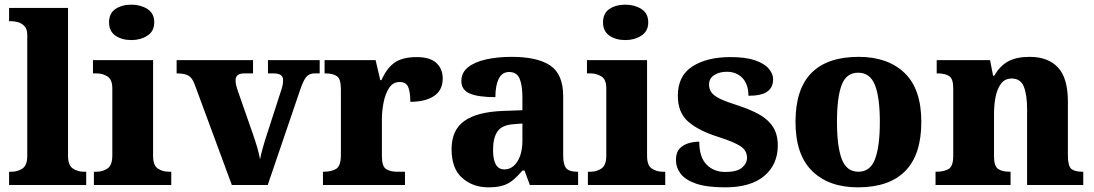

<svg xmlns="http://www.w3.org/2000/svg" viewBox="-20 -794 4694 824"><path d="M19 0V-57H30Q55 -57 76 -70.5Q97 -84 97 -125V-644Q97 -670 84.5 -682.5Q72 -695 56.5 -699Q41 -703 30 -703H19V-760H272V-125Q272 -84 293 -70.5Q314 -57 339 -57H350V0Z M544 -622Q503 -622 475.5 -641Q448 -660 448 -698Q448 -737 475.5 -755.5Q503 -774 544 -774Q583 -774 612.5 -755.5Q642 -737 642 -698Q642 -660 612.5 -641Q583 -622 544 -622ZM383 0V-57H395Q421 -57 441.5 -71Q462 -85 462 -127V-415Q462 -453 441 -466Q420 -479 395 -479H379V-536H637V-125Q637 -84 657.5 -70.5Q678 -57 704 -57H715V0Z M815 -433Q805 -460 788.5 -469.5Q772 -479 738 -479V-536H1066V-479H1028Q991 -479 991 -449Q991 -437 994 -426Q997 -415 1000 -406L1066 -217Q1076 -188 1084 -161Q1092 -134 1096 -110Q1100 -131 1106.5 -154.5Q1113 -178 1118 -194L1184 -398Q1189 -412 1192 -424.5Q1195 -437 1195 -451Q1195 -479 1154 -479H1130V-536H1352V-479H1329Q1309 -479 1296 -465.5Q1283 -452 1268 -408L1129 0H975Z M1366 0V-57H1370Q1403 -57 1423 -69.5Q1443 -82 1443 -129V-411Q1443 -455 1426 -467Q1409 -479 1376 -479H1373V-536H1592L1612 -450H1617Q1640 -502 1674 -525.5Q1708 -549 1768 -549Q1826 -549 1853 -523.5Q1880 -498 1880 -458Q1880 -406 1842 -381.5Q1804 -357 1741 -357Q1741 -398 1732 -420Q1723 -442 1695 -442Q1666 -442 1649.5 -416Q1633 -390 1626 -353Q1619 -316 1619 -285V-124Q1619 -80 1637 -68.5Q1655 -57 1684 -57H1718V0Z M2075 10Q2010 10 1964 -30Q1918 -70 1918 -154Q1918 -236 1973 -275Q2028 -314 2140 -318L2222 -321V-375Q2222 -428 2210 -456.5Q2198 -485 2165 -485Q2135 -485 2120.5 -456Q2106 -427 2106 -377Q2033 -377 1996.5 -392.5Q1960 -408 1960 -446Q1960 -483 1989.5 -506Q2019 -529 2068 -539.5Q2117 -550 2176 -550Q2287 -550 2342 -512.5Q2397 -475 2397 -381V-128Q2397 -87 2410 -72Q2423 -57 2457 -57H2461V0H2254L2231 -62H2222Q2199 -35 2179.5 -19.5Q2160 -4 2136 3Q2112 10 2075 10ZM2144 -67Q2179 -67 2200.5 -101Q2222 -135 2222 -191V-264L2185 -261Q2135 -258 2115.5 -230.5Q2096 -203 2096 -151Q2096 -67 2144 -67Z M2664 -622Q2623 -622 2595.5 -641Q2568 -660 2568 -698Q2568 -737 2595.5 -755.5Q2623 -774 2664 -774Q2703 -774 2732.5 -755.5Q2762 -737 2762 -698Q2762 -660 2732.5 -641Q2703 -622 2664 -622ZM2503 0V-57H2515Q2541 -57 2561.5 -71Q2582 -85 2582 -127V-415Q2582 -453 2561 -466Q2540 -479 2515 -479H2499V-536H2757V-125Q2757 -84 2777.5 -70.5Q2798 -57 2824 -57H2835V0Z M3092 10Q3013 10 2967 -6Q2921 -22 2901 -48.5Q2881 -75 2881 -108Q2881 -139 2896 -155.5Q2911 -172 2934 -179Q2957 -186 2981 -186Q2981 -120 3012 -88Q3043 -56 3093 -56Q3143 -56 3164.5 -74.5Q3186 -93 3186 -117Q3186 -148 3158 -166.5Q3130 -185 3064 -206Q2978 -233 2933.5 -272Q2889 -311 2889 -383Q2889 -468 2951 -508.5Q3013 -549 3115 -549Q3181 -549 3221 -535Q3261 -521 3279.5 -499Q3298 -477 3298 -454Q3298 -419 3273 -401Q3248 -383 3192 -383Q3192 -432 3166.5 -459Q3141 -486 3099 -486Q3068 -486 3045.5 -472Q3023 -458 3023 -431Q3023 -411 3034 -396.5Q3045 -382 3072.5 -369Q3100 -356 3151 -340Q3200 -324 3238 -303Q3276 -282 3297 -250Q3318 -218 3318 -170Q3318 -88 3260 -39Q3202 10 3092 10Z M3662 10Q3537 10 3465.5 -60Q3394 -130 3394 -271Q3394 -412 3462.5 -481Q3531 -550 3665 -550Q3790 -550 3862 -481Q3934 -412 3934 -271Q3934 -130 3865 -60Q3796 10 3662 10ZM3664 -57Q3715 -57 3735.5 -111.5Q3756 -166 3756 -271Q3756 -376 3735 -429Q3714 -482 3663 -482Q3612 -482 3592 -429Q3572 -376 3572 -271Q3572 -166 3592.5 -111.5Q3613 -57 3664 -57Z M3995 0V-57H3998Q4032 -57 4051.5 -69Q4071 -81 4071 -125V-415Q4071 -456 4053.5 -467.5Q4036 -479 4003 -479H4000V-536H4229L4242 -469H4247Q4271 -511 4306.5 -530.5Q4342 -550 4399 -550Q4478 -550 4520.5 -504.5Q4563 -459 4563 -358V-128Q4563 -82 4577.5 -69.5Q4592 -57 4625 -57H4629V0H4388V-322Q4388 -387 4374 -422Q4360 -457 4322 -457Q4293 -457 4276.5 -435.5Q4260 -414 4253 -379.5Q4246 -345 4246 -305V-122Q4246 -81 4263.5 -69Q4281 -57 4314 -57H4317V0Z"/></svg>

Font: Noto Serif Tamil ExtraBold
Style: Italic
Weight: 800
Italic angle: -12°
Designer: Indian Type Foundry, Tom Grace, and the Monotype Design Team
Foundry: Monotype Imaging Inc.
Version: Version 2.003; ttfautohint (v1.8.4.7-5d5b)